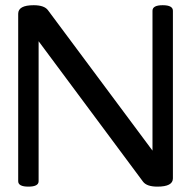

<svg xmlns="http://www.w3.org/2000/svg" viewBox="-20 -694 723 726"><path d="M575.2 11.7Q535.2 11.7 521 -6.8L126 -538.1V-8.8Q126 11.7 87.4 11.7Q48.8 11.7 48.8 -8.8V-642.1Q48.8 -674.3 107.4 -674.3Q147 -674.3 161.1 -655.8L556.6 -124.5V-653.3Q556.6 -674.3 595.2 -674.3Q633.8 -674.3 633.8 -653.3V-19.5Q633.8 11.7 575.2 11.7Z"/></svg>

Font: Gayathri
Style: Bold
Weight: 700
Designer: Binoy Dominic <binoy.domenic@gmail.com>
Foundry: SMC
Version: Version 1.000